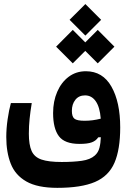

<svg xmlns="http://www.w3.org/2000/svg" viewBox="-20 -697 626 939"><path d="M260.3 221.7Q163.1 221.7 108.6 190.4Q54.2 159.2 32.5 103.3Q10.7 47.4 10.7 -26.9Q10.7 -68.4 17.3 -113.8Q23.9 -159.2 33.2 -192.9H135.3Q128.4 -151.4 124.8 -116Q121.1 -80.6 121.1 -43Q121.1 10.7 134.5 41Q147.9 71.3 182.9 83.3Q217.8 95.2 281.7 95.2Q338.9 95.2 380.1 89.4Q421.4 83.5 443.8 63.5Q460.4 48.8 466.3 25.9Q472.2 2.9 473.1 -25.9L460.4 -25.4Q449.7 -8.8 429.2 -1Q408.7 6.8 369.1 6.8Q296.4 6.8 268.1 -30.8Q239.7 -68.4 239.7 -144Q239.7 -201.7 259.8 -248Q279.8 -294.4 315.9 -321.5Q352.1 -348.6 399.9 -348.6Q482.4 -348.6 525.1 -273.2Q567.9 -197.8 567.9 -73.7Q567.9 34.2 539.8 99.1Q511.7 164.1 444.6 192.9Q377.4 221.7 260.3 221.7ZM472.7 -116.7Q468.3 -173.3 448.2 -201.9Q428.2 -230.5 396 -230.5Q365.7 -230.5 348.6 -209Q331.5 -187.5 331.5 -154.8Q331.5 -126.5 344 -116.5Q356.4 -106.4 394 -106.4Q433.6 -106.4 472.7 -116.7ZM458 -387.2 397 -448.2 335.9 -387.2 254.4 -468.8 335.9 -550.8 397 -489.7 458 -550.8 539.6 -468.8ZM397.5 -522.9 320.3 -600.1 397.5 -677.2 474.6 -600.1Z"/></svg>

Font: Cascadia Mono PL SemiBold
Style: Regular
Weight: 600
Monospace: yes
Designer: Aaron Bell
Foundry: Saja Typeworks
Version: Version 2404.023; ttfautohint (v1.8.4)